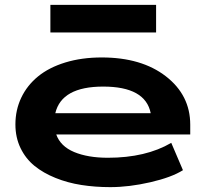

<svg xmlns="http://www.w3.org/2000/svg" viewBox="-20 -750 838 785"><path d="M420.9 -105Q576.2 -105 680.2 -166L728 -54.2Q681.6 -24.9 594.7 -4.9Q507.8 15.1 431.2 15.1Q368.7 15.1 312.7 6.3Q256.8 -2.4 207 -22.5Q157.2 -42.5 121.1 -71.8Q85 -101.1 64 -144.5Q43 -188 43 -241.2Q43 -300.3 66.9 -350.6Q90.8 -400.9 135.5 -437.5Q180.2 -474.1 247.1 -494.6Q314 -515.1 396 -515.1Q558.6 -515.1 658.2 -438Q757.8 -360.8 757.8 -240.2V-200.2H210Q227.1 -151.9 283.2 -128.4Q339.4 -105 420.9 -105ZM186 -617.2V-730H618.2V-617.2ZM206.1 -287.1H596.2Q574.7 -396 401.9 -396Q231.9 -396 206.1 -287.1Z"/></svg>

Font: Messapia Bold
Style: Regular
Weight: 400
Designer: Luca Marsano
Foundry: Collletttivo
Version: Version 1.000;FEAKit 1.0